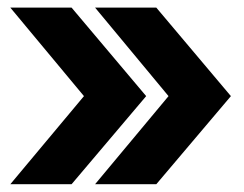

<svg xmlns="http://www.w3.org/2000/svg" viewBox="-20 -596 634 499"><path d="M227.1 -576.2H386.2L580.1 -346.2L386.2 -117.2H227.1L418 -346.2ZM6.8 -576.2H166L359.9 -346.2L166 -117.2H6.8L198.2 -346.2Z"/></svg>

Font: LT Superior
Style: Bold
Weight: 400
Designer: Daniel Lyons
Foundry: LyonsType
Version: Version 1.000